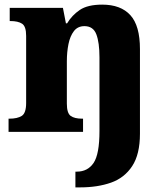

<svg xmlns="http://www.w3.org/2000/svg" viewBox="-20 -570 720 830"><path d="M306 240V172H312Q359 172 384.5 134.5Q410 97 410 -4V-322Q410 -386 396.5 -421.5Q383 -457 345 -457Q316 -457 299.5 -435.5Q283 -414 276 -379.5Q269 -345 269 -305V-122Q269 -81 285.5 -69Q302 -57 335 -57H339V0H17V-57H21Q55 -57 74 -69Q93 -81 93 -125V-415Q93 -456 75.5 -467.5Q58 -479 25 -479H22V-536H252L265 -469H270Q291 -504 325 -527Q359 -550 422 -550Q502 -550 543.5 -504.5Q585 -459 585 -358V8Q585 97 551.5 148Q518 199 460 219.5Q402 240 327 240Z"/></svg>

Font: Noto Serif Lao ExtraBold
Style: Regular
Weight: 800
Designer: Monotype Design Team
Foundry: Monotype Imaging Inc.
Version: Version 2.003; ttfautohint (v1.8.4.7-5d5b)